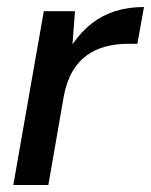

<svg xmlns="http://www.w3.org/2000/svg" viewBox="-20 -528 431 548"><path d="M18 0 105 -496H194L187 -403H188Q213 -439 243 -462Q273 -485 310 -496.5Q347 -508 391 -508L372 -403H345Q311 -403 281 -395Q251 -387 227 -369.5Q203 -352 186.5 -323.5Q170 -295 162 -253L118 0Z"/></svg>

Font: DM Sans 28pt Medium
Style: Italic
Weight: 500
Italic angle: -10°
Version: Version 4.004;gftools[0.9.30]